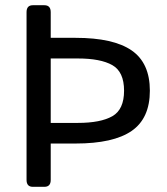

<svg xmlns="http://www.w3.org/2000/svg" viewBox="-20 -721 647 745"><path d="M107.4 3.9Q83 3.9 83 -22.9V-673.8Q83 -700.7 107.4 -700.7H152.3Q176.8 -700.7 176.8 -673.8V-574.2H273.4Q419.9 -574.2 490.7 -525.4Q561.5 -476.6 561.5 -369.1Q561.5 -261.7 490.7 -212.9Q419.9 -164.1 273.4 -164.1H176.8V-22.9Q176.8 3.9 152.3 3.9ZM176.8 -244.1H282.2Q370.1 -244.1 415.8 -270Q461.4 -295.9 461.4 -369.1Q461.4 -442.4 415.8 -468.3Q370.1 -494.1 282.2 -494.1H176.8Z"/></svg>

Font: Istok
Style: Regular
Weight: 500
Designer: Andrey V. Panov
Foundry: Andrey V. Panov
Version: Version 1.0.3